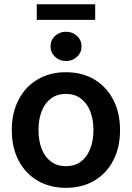

<svg xmlns="http://www.w3.org/2000/svg" viewBox="-20 -882 627 913"><path d="M293.5 11.2Q216.3 11.2 158.2 -23.2Q100.1 -57.6 68.1 -119.4Q36.1 -181.2 36.1 -263.2Q36.1 -345.2 68.1 -407.2Q100.1 -469.2 158.2 -503.9Q216.3 -538.6 293.5 -538.6Q371.1 -538.6 429 -503.9Q486.8 -469.2 518.8 -407.2Q550.8 -345.2 550.8 -263.2Q550.8 -181.2 518.8 -119.4Q486.8 -57.6 429 -23.2Q371.1 11.2 293.5 11.2ZM293.5 -91.8Q335.4 -91.8 364.5 -113.5Q393.6 -135.3 408.9 -174.1Q424.3 -212.9 424.3 -263.2Q424.3 -314.5 408.9 -353Q393.6 -391.6 364.5 -413.6Q335.4 -435.5 293.5 -435.5Q252 -435.5 222.7 -413.8Q193.4 -392.1 178.2 -353.3Q163.1 -314.5 163.1 -263.2Q163.1 -212.4 178.2 -173.8Q193.4 -135.3 222.7 -113.5Q252 -91.8 293.5 -91.8ZM293.9 -591.8Q262.7 -591.8 241.5 -612.1Q220.2 -632.3 220.2 -661.6Q220.2 -690.9 241.5 -710.9Q262.7 -731 293.9 -731Q325.2 -731 346.4 -710.9Q367.7 -690.9 367.7 -661.1Q367.7 -631.8 346.2 -611.8Q324.7 -591.8 293.9 -591.8ZM432.6 -861.8V-787.6H154.8V-861.8Z"/></svg>

Font: Inter 24pt SemiBold
Style: Regular
Weight: 600
Designer: Rasmus Andersson
Foundry: rsms
Version: Version 4.001;git-66647c0bb